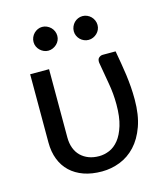

<svg xmlns="http://www.w3.org/2000/svg" viewBox="-107 -786 766 878"><g transform="rotate(-15 276.0 -347.0)"><path d="M469.5 -506.5Q475 -475 480 -446.2Q485 -417.5 488.8 -389.2Q492.5 -361 494.8 -332Q497 -303 497 -271.5Q497 -198.5 478 -145.5Q459 -92.5 427.2 -58.5Q395.5 -24.5 354 -8.2Q312.5 8 268 8Q220 8 182.5 -5.2Q145 -18.5 118.8 -43.2Q92.5 -68 78.8 -103.5Q65 -139 65 -183.5V-506.5H154.5V-183.5Q154.5 -155 163 -132.5Q171.5 -110 187.2 -94.8Q203 -79.5 224.8 -71.2Q246.5 -63 273.5 -63Q298 -63 322.5 -73.2Q347 -83.5 366.5 -107.8Q386 -132 398.2 -172Q410.5 -212 410.5 -271.5Q410.5 -323 401.2 -373.8Q392 -424.5 383.5 -476Q382 -492.5 390.5 -499.5Q399 -506.5 408.5 -506.5ZM230.5 -644.5Q230.5 -633 226 -623Q221.5 -613 213.5 -605.5Q205.5 -598 195.2 -593.5Q185 -589 173.5 -589Q162.5 -589 152.5 -593.5Q142.5 -598 134.8 -605.5Q127 -613 122.5 -623Q118 -633 118 -644.5Q118 -656 122.5 -666.5Q127 -677 134.8 -684.8Q142.5 -692.5 152.5 -697Q162.5 -701.5 173.5 -701.5Q185 -701.5 195.2 -697Q205.5 -692.5 213.5 -684.8Q221.5 -677 226 -666.5Q230.5 -656 230.5 -644.5ZM421 -644.5Q421 -633 416.5 -623Q412 -613 404.2 -605.5Q396.5 -598 386.2 -593.5Q376 -589 364.5 -589Q353 -589 342.8 -593.5Q332.5 -598 325 -605.5Q317.5 -613 313 -623Q308.5 -633 308.5 -644.5Q308.5 -656 313 -666.5Q317.5 -677 325 -684.8Q332.5 -692.5 342.8 -697Q353 -701.5 364.5 -701.5Q376 -701.5 386.2 -697Q396.5 -692.5 404.2 -684.8Q412 -677 416.5 -666.5Q421 -656 421 -644.5Z"/></g></svg>

Font: Lato
Style: Regular
Weight: 400
Designer: Lukasz Dziedzic with Adam Twardoch and Botio Nikoltchev
Foundry: tyPoland Lukasz Dziedzic
Version: Version 2.015; 2015-08-06; http://www.latofonts.com/